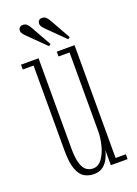

<svg xmlns="http://www.w3.org/2000/svg" viewBox="-134 -733 573 802"><g transform="rotate(-20 152.5 -332.0)"><path d="M141.5 11Q118.5 11 99.8 0.5Q81 -10 69.8 -39.2Q58.5 -68.5 58.5 -125V-501.5H10.5V-523H88.5V-124.5Q88.5 -80.5 95.8 -56.2Q103 -32 116 -22.2Q129 -12.5 146 -12.5Q170 -12.5 186.2 -35.2Q202.5 -58 210.5 -90.2Q218.5 -122.5 218.5 -151.5V-501.5H169.5V-523H248.5V-21.5H294V0H219.5V-67.5Q216 -50 207 -31.8Q198 -13.5 182 -1.2Q166 11 141.5 11ZM232 -555.5 158 -628.5Q150.5 -635.5 145.2 -642.8Q140 -650 140 -657.5Q140 -666.5 145.2 -671.5Q150.5 -676.5 158.5 -676.5Q171.5 -676.5 178.5 -668.5Q185.5 -660.5 190.5 -651.5L241 -561.5ZM147 -555.5 73 -628.5Q65.5 -635.5 60 -642.8Q54.5 -650 54.5 -657.5Q54.5 -666.5 60 -671.5Q65.5 -676.5 73.5 -676.5Q86.5 -676.5 93.5 -668.5Q100.5 -660.5 105.5 -651.5L156 -561.5Z"/></g></svg>

Font: Imbue 48pt Thin
Style: Regular
Weight: 250
Designer: Tyler Finck
Foundry: Etcetera Type Company
Version: Version 1.102